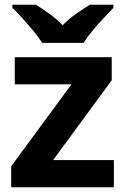

<svg xmlns="http://www.w3.org/2000/svg" viewBox="-20 -786 528 806"><path d="M458 0H27V-88L280 -432H42V-546H449V-449L203 -114H458ZM157 -606Q143 -629 120.5 -656Q98 -683 74.5 -709Q51 -735 32 -753V-766H131Q157 -750 187 -728.5Q217 -707 243 -680Q269 -707 300 -728.5Q331 -750 357 -766H456V-753Q438 -735 414 -709Q390 -683 367.5 -656Q345 -629 331 -606Z"/></svg>

Font: Noto Sans Bassa Vah
Style: Regular
Weight: 400
Designer: Monotype Design Team
Foundry: Monotype Imaging Inc.
Version: Version 2.002